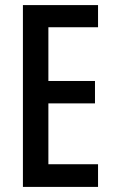

<svg xmlns="http://www.w3.org/2000/svg" viewBox="-20 -734 449 754"><path d="M365 0H70V-714H365V-627H170V-416H353V-328H170V-89H365Z"/></svg>

Font: Noto Sans Ethiopic ExtraCondensed Medium
Style: Regular
Weight: 500
Width: 2
Designer: Monotype Design Team
Foundry: Monotype Imaging Inc.
Version: Version 2.102; ttfautohint (v1.8.4.7-5d5b)